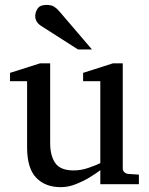

<svg xmlns="http://www.w3.org/2000/svg" viewBox="-20 -753 609 785"><path d="M356 -550.8H298.8L147 -647.9Q124 -663.1 124 -688Q124 -703.1 133.8 -718Q143.6 -732.9 169.9 -732.9Q189.9 -732.9 201.2 -725.8Q212.4 -718.8 223.1 -706.1ZM547.9 0H390.1V-57.1Q373 -43.9 346.4 -27.8Q319.8 -11.7 289.3 0.2Q258.8 12.2 229 12.2Q164.6 12.2 127.7 -26.6Q90.8 -65.4 90.8 -149.9V-420.9H21V-455.1L144 -494.1H185.1V-168.9Q185.1 -115.7 206.3 -85.9Q227.5 -56.2 280.8 -56.2Q311.5 -56.2 341.8 -66.7Q372.1 -77.1 390.1 -85.9V-420.9H319.8V-455.1L441.9 -494.1H481.9V-64Q481.9 -54.7 488.5 -48.8Q495.1 -43 503.9 -42L547.9 -39.1Z"/></svg>

Font: Abyssinica SIL
Style: Regular
Weight: 400
Designer: Victor Gaultney and Lorna Evans
Foundry: SIL International
Version: Version 2.100